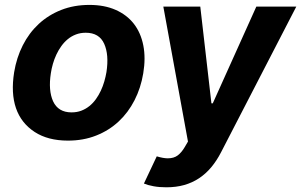

<svg xmlns="http://www.w3.org/2000/svg" viewBox="-20 -573 1250 797"><path d="M38.7 -273.1Q48.7 -333.8 74.6 -384.9Q100.5 -436.1 140.6 -473.4Q180.8 -510.7 233.8 -531.6Q286.9 -552.6 351.2 -552.6Q413.4 -552.6 460 -532Q506.7 -511.4 535.7 -474.1Q564.6 -436.8 574.9 -384.4Q585.2 -332 574.6 -268.5Q564.6 -208.1 538.5 -157Q512.4 -105.8 472.3 -68.5Q432.2 -31.2 379.1 -10.3Q326 10.7 262.1 10.7Q179 10.7 123.9 -25.2Q67.8 -61.8 46.3 -124.1Q24.9 -186.4 38.7 -273.1ZM577.4 188.9 630.7 76Q658 84.2 676.5 84.2Q701.7 84.2 717.7 72.1Q733.7 60 746.8 37.6L760.3 14.6L658 -545.5H811.4L857.6 -144.2H863.3L1044 -545.5H1209.9L897.7 58.9Q879.6 94.1 856.9 121.3Q834.2 148.4 806.3 166.9Q778.4 185.4 744.7 195Q710.9 204.5 670.5 204.5Q641.3 204.5 617.4 200.1Q593.4 195.7 577.4 188.9ZM200.3 -152.7Q221.6 -106.5 277 -106.5Q299.4 -106.5 317.8 -113.6Q336.3 -120.7 351.4 -133Q366.5 -145.2 378.2 -161.6Q389.9 -177.9 398.6 -196.6Q407.3 -215.2 413 -235.1Q418.7 -255 421.9 -273.8Q432.9 -345.5 412.6 -391Q392 -437.1 335.9 -437.1Q313.9 -437.1 295.3 -430Q276.6 -422.9 261.5 -410.5Q246.4 -398.1 234.6 -381.6Q222.7 -365.1 214 -346.4Q205.3 -327.8 199.6 -307.9Q193.9 -288 191.1 -269.2Q180 -197.8 200.3 -152.7Z"/></svg>

Font: Inter P
Style: Bold Italic
Weight: 700
Italic angle: 9.39999°
Designer: Rasmus Andersson
Foundry: rsms
Version: Version 3.018;git-588b23468